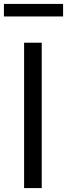

<svg xmlns="http://www.w3.org/2000/svg" viewBox="-25 -960 342 980"><path d="M98 0H188V-742H98ZM-5 -940V-876H297V-940Z"/></svg>

Font: Cheyenne Sans
Style: Regular
Weight: 400
Designer: The Public Sans project authors (U.S. Web Design System), Libre Franklin designed by Pablo Impallari and Rodrigo Fuenzal
Foundry: The Cheyenne Sans Project Authors
Version: Version 2.007